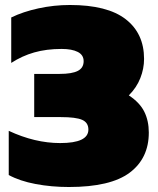

<svg xmlns="http://www.w3.org/2000/svg" viewBox="-20 -734 631 769"><path d="M15 -33V-210Q120 -161 221 -161Q334 -161 334 -215Q334 -243 309 -254Q284 -265 224 -265H117V-438H219Q268 -438 291.5 -450Q315 -462 315 -489Q315 -514 291.5 -526Q268 -538 227 -538Q166 -538 117 -524Q68 -510 25 -482V-664Q72 -687 134 -700.5Q196 -714 260 -714Q410 -714 483.5 -657Q557 -600 557 -498Q557 -459 542 -421Q527 -383 496 -352Q540 -323 558 -286.5Q576 -250 576 -203Q576 -100 499.5 -42.5Q423 15 256 15Q186 15 122.5 3Q59 -9 15 -33Z"/></svg>

Font: Prompt Black
Style: Regular
Weight: 900
Designer: Katatrad Team
Foundry: CadsonDemak
Version: Version 1.001